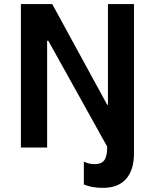

<svg xmlns="http://www.w3.org/2000/svg" viewBox="-20 -720 757 937"><path d="M482.9 196.8Q427.2 196.8 389.2 180.2V68.8Q414.6 81.1 440.9 81.1Q475.6 81.1 489.7 61Q503.9 41 502.9 -4.9L215.8 -521H210V0H82V-700.2H234.9L502.9 -209H506.8V-700.2H633.8V28.8Q633.8 109.9 595.2 153.3Q556.6 196.8 482.9 196.8Z"/></svg>

Font: Fixel Text SemiBold
Style: Regular
Weight: 600
Width: 4
Designer: AlfaBravo + MacPaw
Foundry: Kyrylo Tkachov, Marchela Mozhyna, Serhii Makarenko, Maria Weinstein, Zakhar Kryvoshyya
Version: Version 1.211